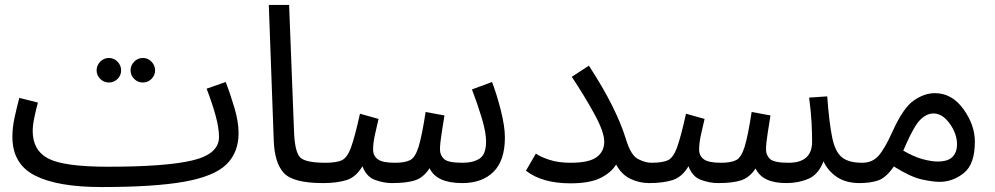

<svg xmlns="http://www.w3.org/2000/svg" viewBox="-20 -734 4015 775"><path d="M390 21Q603 21 723.5 -0.5Q844 -22 893.5 -70Q943 -118 943 -197Q943 -242 926.5 -298Q910 -354 891 -403L814 -376Q836 -319 850 -268.5Q864 -218 864 -181Q864 -112 756.5 -86.5Q649 -61 416 -61ZM390 21 436 -11 416 -61Q238 -61 175 -94Q112 -127 112 -205Q112 -230 119.5 -264Q127 -298 133 -320L58 -339Q48 -302 39 -260.5Q30 -219 30 -182Q30 -72 121 -25.5Q212 21 390 21ZM557 -401Q577 -401 591.5 -415.5Q606 -430 606 -450Q606 -470 591.5 -485Q577 -500 557 -500Q536 -500 521.5 -485Q507 -470 507 -450Q507 -430 521.5 -415.5Q536 -401 557 -401ZM420 -401Q440 -401 454.5 -415.5Q469 -430 469 -450Q469 -470 454.5 -485Q440 -500 420 -500Q399 -500 384.5 -485Q370 -470 370 -450Q370 -430 384.5 -415.5Q399 -401 420 -401Z M1284 5Q1306 5 1320 -8.5Q1334 -22 1334 -38Q1334 -77 1294 -77Q1208 -77 1189 -101.5Q1170 -126 1167 -199L1147 -714H1065L1085 -167Q1088 -77 1125.5 -36Q1163 5 1284 5Z M2018 -179Q2018 -224 2001.5 -289Q1985 -354 1966 -403L1885 -373Q1907 -316 1924.5 -258Q1942 -200 1942 -163Q1942 -111 1916 -94Q1890 -77 1847 -77Q1788 -77 1772 -92.5Q1756 -108 1756 -130Q1756 -156 1763 -198.5Q1770 -241 1774 -268L1698 -282Q1683 -184 1669.5 -141Q1656 -98 1635 -87.5Q1614 -77 1574 -77Q1524 -77 1505 -91Q1486 -105 1486 -130Q1486 -158 1494 -193Q1502 -228 1508 -254L1433 -275Q1412 -180 1396.5 -138Q1381 -96 1358.5 -86.5Q1336 -77 1294 -77L1284 5Q1340 5 1378.5 -7Q1417 -19 1443 -63Q1459 -20 1494.5 -7.5Q1530 5 1562 5Q1623 5 1656.5 -6.5Q1690 -18 1714 -55Q1742 5 1846 5Q1926 5 1972 -40.5Q2018 -86 2018 -179Z M2600 5Q2622 5 2636 -8.5Q2650 -22 2650 -38Q2650 -77 2609 -77Q2585 -77 2555.5 -92Q2526 -107 2506 -174Q2488 -233 2451.5 -306.5Q2415 -380 2357 -469L2288 -424Q2341 -344 2380 -272.5Q2419 -201 2419 -162Q2419 -122 2388 -99.5Q2357 -77 2283 -77Q2235 -77 2199 -88.5Q2163 -100 2143 -114L2103 -45Q2168 6 2283 6Q2360 6 2403.5 -15.5Q2447 -37 2467 -70Q2489 -29 2525 -12Q2561 5 2600 5Z M3500 -38Q3500 -77 3460 -77Q3406 -77 3378.5 -99Q3351 -121 3339 -179.5Q3327 -238 3319 -345L3246 -340Q3254 -278 3256 -237Q3258 -196 3258 -162Q3258 -77 3163 -77Q3104 -77 3088 -92.5Q3072 -108 3072 -130Q3072 -156 3079 -198.5Q3086 -241 3090 -268L3014 -282Q2999 -184 2985.5 -141Q2972 -98 2951 -87.5Q2930 -77 2890 -77Q2840 -77 2821 -91Q2802 -105 2802 -130Q2802 -158 2810 -193Q2818 -228 2824 -254L2749 -275Q2728 -180 2712.5 -138Q2697 -96 2674.5 -86.5Q2652 -77 2610 -77L2600 5Q2656 5 2694.5 -7Q2733 -19 2759 -63Q2775 -20 2810.5 -7.5Q2846 5 2878 5Q2939 5 2972.5 -6.5Q3006 -18 3030 -54Q3057 5 3154 5Q3203 5 3243.5 -12.5Q3284 -30 3304 -83Q3321 -45 3357.5 -20Q3394 5 3450 5Q3472 5 3486 -8.5Q3500 -22 3500 -38Z M3773 0Q3826 0 3870.5 -35.5Q3915 -71 3915 -162Q3915 -230 3868.5 -294Q3822 -358 3754 -358Q3711 -358 3668.5 -328.5Q3626 -299 3583 -204Q3551 -133 3526 -105Q3501 -77 3460 -77L3450 5Q3492 5 3524 -5.5Q3556 -16 3588 -62Q3655 -20 3699.5 -10Q3744 0 3773 0ZM3637 -151Q3671 -228 3696 -252Q3721 -276 3748 -276Q3784 -276 3813.5 -235Q3843 -194 3843 -151Q3843 -120 3825 -101Q3807 -82 3764 -82Q3740 -82 3704.5 -91.5Q3669 -101 3626 -126Q3631 -138 3637 -151Z"/></svg>

Font: Noto Sans Arabic UI
Style: Regular
Weight: 400
Designer: Nadine Chahine - Monotype Design Team
Foundry: Monotype Imaging Inc.
Version: Version 1.900